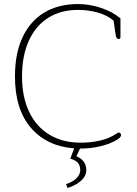

<svg xmlns="http://www.w3.org/2000/svg" viewBox="-20 -725 679 950"><path d="M307 186Q341 175 359 156.5Q377 138 377 117Q377 95 366 81.5Q355 68 328 60L347 9Q212 -1 133 -92.5Q54 -184 54 -347Q54 -462 92.5 -542.5Q131 -623 201 -664Q271 -705 366 -705Q423 -705 480 -686Q537 -667 576 -634V-541Q576 -532 567 -532Q555 -532 552 -554L542 -623Q510 -650 463.5 -663Q417 -676 366 -676Q280 -676 218 -636.5Q156 -597 122.5 -523Q89 -449 89 -347Q89 -245 124.5 -171Q160 -97 225.5 -58Q291 -19 379 -19Q429 -19 475 -29.5Q521 -40 555 -63Q556 -64 560 -66.5Q564 -69 568 -69Q573 -69 576 -65Q579 -61 579 -56Q579 -45 555 -31Q522 -12 475.5 -1Q429 10 379 10H376L358 48Q407 69 407 117Q407 147 379.5 170.5Q352 194 314 205Z"/></svg>

Font: Maitree ExtraLight
Style: Regular
Weight: 250
Designer: CadsonDemak Team
Foundry: CadsonDemak
Version: Version 1.002